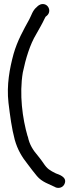

<svg xmlns="http://www.w3.org/2000/svg" viewBox="-20 -694 356 951"><path d="M53 -2C67 48 89 84 117 119C133 140 146 158 163 178C188 208 224 218 254 233L255 234C273 241 293 234 300 216C315 181 266 169 257 165C227 150 214 143 195 114C187 103 180 92 168 78C144 50 126 23 118 -17V-18H117C91 -107 75 -228 93 -335C107 -403 129 -475 159 -524C174 -551 189 -576 201 -602C206 -612 204 -610 213 -617C220 -623 224 -632 224 -641C224 -658 211 -674 192 -674C176 -674 166 -663 162 -659C141 -642 136 -618 125 -598C97 -547 66 -493 47 -426C28 -356 12 -273 22 -185C30 -119 38 -58 53 -2Z"/></svg>

Font: Stray Cat
Style: ExBdExt
Weight: 800
Version: Version 1.0